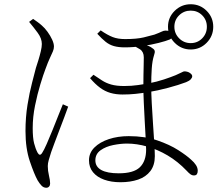

<svg xmlns="http://www.w3.org/2000/svg" viewBox="-20 -828 1040 904"><path d="M771 -702Q771 -746 802.5 -777Q834 -808 878 -808Q922 -808 953 -777Q984 -746 984 -702Q984 -658 953 -626.5Q922 -595 878 -595Q834 -595 802.5 -626.5Q771 -658 771 -702ZM801 -702Q801 -670 823.5 -647.5Q846 -625 878 -625Q910 -625 932 -647.5Q954 -670 954 -702Q954 -734 932 -756Q910 -778 878 -778Q846 -778 823.5 -756Q801 -734 801 -702ZM454 -685Q486 -663 510.5 -653.5Q535 -644 569 -644Q624 -644 657 -652Q690 -660 707 -665Q731 -674 741 -679Q751 -684 759 -684Q776 -684 786 -679.5Q796 -675 796 -664Q796 -658 791.5 -652Q787 -646 779 -642Q762 -635 727 -626Q692 -617 650 -611Q608 -605 567 -605Q538 -605 516.5 -611Q495 -617 477 -631.5Q459 -646 438 -669ZM420 -476Q441 -462 460 -449.5Q479 -437 503.5 -430Q528 -423 565 -423Q599 -423 630 -427.5Q661 -432 678 -435Q719 -443 752 -454Q785 -465 807 -474Q828 -483 836 -487.5Q844 -492 848 -492Q854 -492 860.5 -490.5Q867 -489 872.5 -485.5Q878 -482 881.5 -478Q885 -474 885 -469Q885 -462 878 -454.5Q871 -447 856 -441Q822 -428 771.5 -414.5Q721 -401 677 -394Q646 -389 617.5 -386Q589 -383 557 -383Q526 -383 500 -390.5Q474 -398 451 -415Q428 -432 404 -460ZM606 -612 635 -625Q650 -622 661 -618.5Q672 -615 681 -611Q690 -607 699 -600Q707 -595 708.5 -588Q710 -581 705 -567Q697 -542 694.5 -505.5Q692 -469 692 -422Q692 -390 694.5 -342Q697 -294 700.5 -244Q704 -194 706.5 -153Q709 -112 709 -93Q709 -50 688 -22.5Q667 5 630.5 17.5Q594 30 547 30Q504 30 470.5 18Q437 6 418 -17Q399 -40 399 -73Q399 -108 424.5 -133.5Q450 -159 492.5 -173Q535 -187 586 -187Q662 -187 720.5 -167Q779 -147 819.5 -121Q860 -95 880 -76Q894 -64 902.5 -51Q911 -38 911 -24Q911 -14 907 -8Q903 -2 893 -2Q884 -2 876 -8Q868 -14 859 -24Q817 -68 769.5 -96Q722 -124 673 -138Q624 -152 578 -152Q548 -152 513 -145Q478 -138 453.5 -120.5Q429 -103 429 -73Q429 -43 457 -27.5Q485 -12 539 -12Q609 -12 638.5 -40.5Q668 -69 668 -124Q668 -139 666 -175Q664 -211 661.5 -256Q659 -301 657 -345.5Q655 -390 655 -423Q655 -449 655.5 -475Q656 -501 656.5 -523Q657 -545 657 -558Q657 -584 639 -596Q621 -608 606 -612ZM117 -725 136 -739Q146 -732 156.5 -724.5Q167 -717 177 -708Q191 -696 204 -678Q217 -660 225.5 -641.5Q234 -623 234 -609Q234 -598 229 -586Q224 -574 215 -555Q206 -536 194 -503Q184 -477 170 -431Q156 -385 145 -331Q134 -277 134 -225Q134 -179 140.5 -153.5Q147 -128 157 -109Q162 -100 167.5 -99.5Q173 -99 179 -109Q187 -121 200 -150.5Q213 -180 227.5 -216Q242 -252 255 -285Q268 -318 276 -337L301 -326Q294 -306 282.5 -275.5Q271 -245 258.5 -212.5Q246 -180 236 -153Q226 -126 221 -112Q214 -90 209.5 -74.5Q205 -59 205 -46Q205 -24 210.5 -1.5Q216 21 216 36Q216 45 211 50.5Q206 56 198 56Q185 56 175.5 46Q166 36 157 21Q141 -8 120.5 -68.5Q100 -129 100 -211Q100 -276 109.5 -334.5Q119 -393 131 -438.5Q143 -484 149 -508Q154 -523 160.5 -544Q167 -565 172 -586Q177 -607 177 -621Q177 -647 157.5 -673.5Q138 -700 117 -725Z"/></svg>

Font: Source Han Serif JP VF
Style: Regular
Weight: 250
Designer: Ryoko NISHIZUKA 西塚涼子 (kana & ideographs); Frank Grießhammer (Latin, Greek & Cyrillic); Wenlong ZHANG 张文龙 (bopomofo); San
Foundry: Adobe
Version: Version 2.001;hotconv 1.1.0;makeotfexe 2.6.0